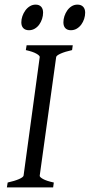

<svg xmlns="http://www.w3.org/2000/svg" viewBox="-20 -811 389 831"><path d="M292 -594.2Q261.2 -587.4 242.7 -579.1Q224.1 -570.8 223.1 -564L151.9 -50.8Q150.9 -44.9 166 -36.4Q181.2 -27.8 212.9 -21L210 0H9.8L13.2 -21Q43.9 -27.8 62.3 -35.9Q80.6 -43.9 82 -50.8L151.9 -564Q152.8 -569.8 137.7 -578.6Q122.6 -587.4 91.8 -594.2L95.2 -615.2H294.9ZM166.5 -756.3Q166.5 -742.7 162.1 -729.2Q157.7 -715.8 149.9 -704.8Q142.1 -693.8 130.6 -687Q119.1 -680.2 105.5 -680.2Q89.8 -680.2 81.1 -689Q72.3 -697.8 72.3 -714.4Q72.3 -727.5 76.9 -741Q81.5 -754.4 89.6 -765.6Q97.7 -776.9 109.1 -783.9Q120.6 -791 134.3 -791Q149.4 -791 158 -782Q166.5 -772.9 166.5 -756.3ZM348.6 -756.3Q348.6 -742.7 344.2 -729.2Q339.8 -715.8 331.8 -704.8Q323.7 -693.8 312.3 -687Q300.8 -680.2 286.6 -680.2Q271.5 -680.2 262.9 -689Q254.4 -697.8 254.4 -714.4Q254.4 -727.5 258.8 -741Q263.2 -754.4 271 -765.6Q278.8 -776.9 290 -783.9Q301.3 -791 315.4 -791Q330.6 -791 339.6 -782Q348.6 -772.9 348.6 -756.3Z"/></svg>

Font: GentiumAlt
Style: Italic
Weight: 400
Italic angle: -7°
Designer: J. Victor Gaultney
Version: Version 1.02; 2005; OFL release